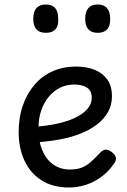

<svg xmlns="http://www.w3.org/2000/svg" viewBox="-20 -815 566 854"><path d="M288 19Q213 19 163 -14Q113 -47 88 -102.5Q63 -158 63 -227Q63 -292 81.5 -345.5Q100 -399 133.5 -438Q167 -477 214 -498Q261 -519 318 -519Q365 -519 401 -504.5Q437 -490 457.5 -461Q478 -432 478 -387Q478 -349 461 -318Q444 -287 413.5 -263Q383 -239 341.5 -222Q300 -205 249.5 -195.5Q199 -186 143 -182L142 -252Q175 -254 210 -260Q245 -266 277 -276.5Q309 -287 334 -302Q359 -317 373.5 -336.5Q388 -356 388 -380Q388 -412 366.5 -425.5Q345 -439 310 -439Q277 -439 248.5 -425.5Q220 -412 198 -386Q176 -360 163.5 -324Q151 -288 151 -243Q151 -187 168 -146.5Q185 -106 216.5 -83.5Q248 -61 292 -61Q323 -61 345 -70Q367 -79 385.5 -96Q404 -113 425 -135Q439 -150 451.5 -149.5Q464 -149 478 -138Q492 -127 495 -115Q498 -103 489 -90Q463 -51 429 -27Q395 -3 359 8Q323 19 288 19ZM184 -669Q156 -669 142 -684.5Q128 -700 128 -731Q128 -763 142 -779Q156 -795 184 -795Q212 -795 225.5 -779Q239 -763 239 -731Q241 -700 226.5 -684.5Q212 -669 184 -669ZM415 -669Q387 -669 373 -684.5Q359 -700 359 -731Q359 -763 373 -779Q387 -795 415 -795Q442 -795 456 -779Q470 -763 470 -731Q471 -700 456.5 -684.5Q442 -669 415 -669Z"/></svg>

Font: Playwrite NG Modern
Style: Regular
Weight: 400
Designer: Veronika Burian, José Scaglione
Foundry: TypeTogether
Version: Version 1.002